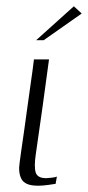

<svg xmlns="http://www.w3.org/2000/svg" viewBox="-20 -588 280 611"><path d="M136 -399Q126 -323 115.5 -248.5Q105 -174 94 -98Q88 -58 93.5 -39.5Q99 -21 127 -21Q132 -21 144.5 -22.5Q157 -24 161 -26L157 -3Q152 -2 133.5 0.5Q115 3 102 3Q79 3 66.5 -2.5Q54 -8 48.5 -18Q43 -28 41.5 -41.5Q40 -55 42.5 -70.5Q45 -86 47 -104Q52 -139 57.5 -177Q63 -215 68 -253Q73 -291 78.5 -328Q84 -365 88 -399Q100 -399 112.5 -399Q125 -399 136 -399ZM95 -460 215 -568 240 -545 119 -460Z"/></svg>

Font: Genos Light
Style: Italic
Weight: 300
Italic angle: -8°
Designer: Robert E. Leuschke
Foundry: Robert E. Leuschke
Version: Version 1.010